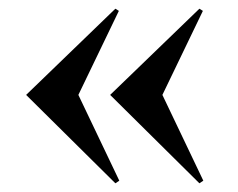

<svg xmlns="http://www.w3.org/2000/svg" viewBox="-20 -510 546 441"><path d="M40 -292 245 -89 254 -95 160 -292 253 -485 245 -490ZM233 -292 438 -89 447 -95 353 -292 446 -485 438 -490Z"/></svg>

Font: Cinzel Bold(RUS BY LYAJKA)
Style: Regular
Weight: 700
Designer: Natanael Gama
Version: Version 1.001;PS 001.001;hotconv 1.0.56;makeotf.lib2.0.21325